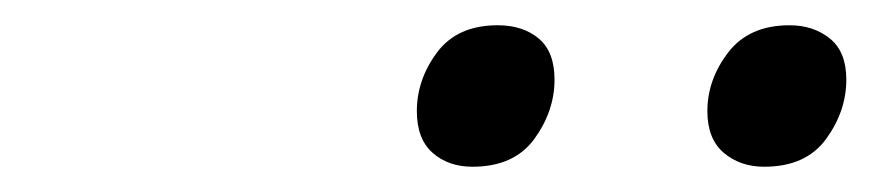

<svg xmlns="http://www.w3.org/2000/svg" viewBox="-20 -808 690 152"><path d="M354 -676Q335 -676 322.5 -687Q310 -698 310 -720Q310 -745 326 -766.5Q342 -788 374 -788Q394 -788 406.5 -777.5Q419 -767 419 -745Q419 -720 403 -698Q387 -676 354 -676ZM585 -676Q566 -676 553 -687Q540 -698 540 -720Q540 -745 556.5 -766.5Q573 -788 605 -788Q624 -788 637 -777.5Q650 -767 650 -745Q650 -720 634 -698Q618 -676 585 -676Z"/></svg>

Font: Playwrite DK Loopet Light
Style: Regular
Weight: 300
Version: Version 1.003